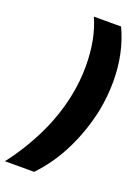

<svg xmlns="http://www.w3.org/2000/svg" viewBox="-196 -809 718 1001"><g transform="rotate(20 163.0 -308.5)"><path d="M177 -322Q193 -402 193 -484Q193 -632 144 -742H295Q355 -614 355 -458Q355 -377 339 -294Q314 -174 260.5 -65.5Q207 43 128 125H-34Q42 27 97.5 -87Q153 -201 177 -322Z"/></g></svg>

Font: Gontserrat
Style: Bold Italic
Weight: 700
Italic angle: -11.3°
Designer: Julieta Ulanovsky
Foundry: Julieta Ulanovsky
Version: Version 6.001